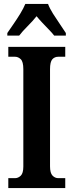

<svg xmlns="http://www.w3.org/2000/svg" viewBox="-20 -951 371 971"><path d="M22 0V-50H56Q72 -50 85 -62.5Q98 -75 98 -109V-601Q98 -639 85 -651.5Q72 -664 56 -664H22V-714H310V-664H275Q256 -664 244.5 -651Q233 -638 233 -601V-110Q233 -76 245.5 -63Q258 -50 275 -50H310V0ZM17 -784Q30 -803 48 -829Q66 -855 82.5 -882Q99 -909 108 -931H223Q231 -909 248 -882Q265 -855 283 -829Q301 -803 313 -784V-771H254Q245 -783 228.5 -800Q212 -817 194.5 -835.5Q177 -854 165 -869Q146 -845 119.5 -818.5Q93 -792 77 -771H17Z"/></svg>

Font: Noto Serif Ethiopic ExtraCondensed
Style: Bold
Weight: 700
Width: 2
Designer: Monotype Design Team
Foundry: Monotype Imaging Inc.
Version: Version 2.102; ttfautohint (v1.8.4.7-5d5b)